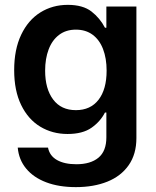

<svg xmlns="http://www.w3.org/2000/svg" viewBox="-20 -557 639 787"><path d="M52.7 47.9H176.8Q183.1 81.5 213.6 98.9Q244.1 116.2 293 116.2Q351.1 116.2 383.5 89.4Q416 62.5 416 5.9V-95.7H410.2Q391.6 -59.1 355.2 -33.4Q318.8 -7.8 256.8 -7.8Q194.8 -7.8 145 -37.8Q95.2 -67.9 66.7 -126.7Q38.1 -185.5 38.1 -269.5Q38.1 -354.5 66.9 -414.8Q95.7 -475.1 145.5 -506.1Q195.3 -537.1 257.8 -537.1Q319.8 -537.1 355 -509.8Q390.1 -482.4 410.2 -443.4H416V-530.3H539.1V8.8Q539.1 74.7 507.6 119.9Q476.1 165 420.2 187.5Q364.3 210 291 210Q221.2 210 169.2 190.2Q117.2 170.4 87.2 134Q57.1 97.7 52.7 47.9ZM417 -267.6Q417 -317.9 402.3 -356Q387.7 -394 359.4 -414.8Q331.1 -435.5 291 -435.5Q250.5 -435.5 222.2 -414.1Q193.8 -392.6 179.4 -354.5Q165 -316.4 165 -267.6Q165 -192.9 197.8 -149.2Q230.5 -105.5 291 -105.5Q351.1 -105.5 384 -148.2Q417 -190.9 417 -267.6Z"/></svg>

Font: WEMIX Pretendard SemiBold
Style: Regular
Weight: 600
Designer: Base glyphs from Inter by Rasmus Andersson; Hangeul glyphs from Noto Sans CJK(Source Han Sans) by Jang Soo-young and Kan
Foundry: Kil Hyung-jin
Version: Version 1.000